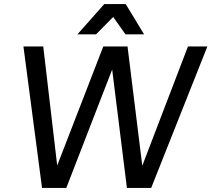

<svg xmlns="http://www.w3.org/2000/svg" viewBox="-20 -930 1046 950"><path d="M535 -586 308 0H188L96 -700H194L263 -111L491 -700H611L684 -110L910 -700H1006L728 0H608ZM540 -846 455 -760H363L496 -910H602L693 -760H601Z"/></svg>

Font: Retni Sans Medium
Style: Italic
Weight: 500
Italic angle: -8°
Designer: Vitaly Kuzmin
Foundry: ParaType Ltd.
Version: Version 1.00;June 10, 2019;FontCreator 11.5.0.2425 64-bit; t